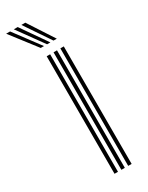

<svg xmlns="http://www.w3.org/2000/svg" viewBox="-259 -812 654 849"><g transform="rotate(-30 68.0 -388.0)"><path d="M121 0V-600H138.5V0ZM51.2 0V-600H68.8V0ZM86.2 0V-600H103.8V0ZM46.8 -645 -54.2 -776H-34.2L63.5 -645ZM79.2 -645 -15.2 -776H4.8L96 -645ZM112 -645 23.5 -776H43.5L128.8 -645Z"/></g></svg>

Font: Big Shoulders Inline Display Thin SemiBold
Style: Regular
Weight: 600
Version: Version 2.002